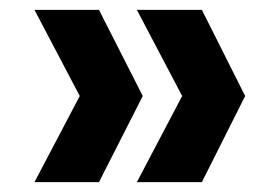

<svg xmlns="http://www.w3.org/2000/svg" viewBox="-20 -490 560 390"><path d="M181 -120H50L142 -295L50 -470H181L270 -295ZM390 -120H258L350 -295L258 -470H390L478 -295Z"/></svg>

Font: DM Sans ExtraBold
Style: Regular
Weight: 800
Designer: Colophon Foundry, Jonny Pinhorn
Foundry: Colophon Foundry
Version: Version 4.004; ttfautohint (v1.8.4.7-5d5b)